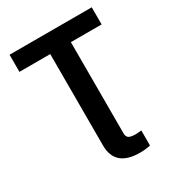

<svg xmlns="http://www.w3.org/2000/svg" viewBox="-218 -859 1102 1202"><g transform="rotate(-30 333.5 -258.0)"><path d="M36.8 -727.5H630.9V-603.8H408.7V0H259.5V-603.8H36.8ZM259.5 57.7V-95.7H408.7V55.5Q408.7 79.1 422.7 88.8Q436.7 98.4 470.8 98.4Q489.2 98.4 514.2 95.2V203.8Q482.9 212.2 436.4 212.2Q348.9 212.2 304.2 173.2Q259.5 134.2 259.5 57.7Z"/></g></svg>

Font: Raveo Variable
Style: Regular
Weight: 400
Designer: Jakub Foglar, Rasmus Andersson (Inter)
Foundry: Jakubfoglar.com
Version: Version 1.000;Glyphs 3.2.3 (3260)